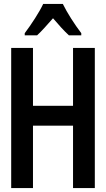

<svg xmlns="http://www.w3.org/2000/svg" viewBox="-20 -958 540 978"><path d="M106 -789V-778H169C191 -798 220 -831 250 -865C279 -831 306 -801 331 -778H394V-789C359 -835 322 -893 300 -938H200C181 -897 140 -834 106 -789ZM37 0H148V-318H352V0H463V-714H352V-419H148V-714H37Z"/></svg>

Font: Noto Sans Mono ExtraCondensed SemiBold
Style: Regular
Weight: 600
Width: 2
Designer: Monotype Design Team
Foundry: Monotype Imaging Inc.
Version: Version 2.014